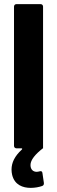

<svg xmlns="http://www.w3.org/2000/svg" viewBox="-20 -720 276 932"><path d="M171 112C167 113 162 114 158 114C142 114 128 104 128 81C128 56 152 28 188 0H189V-9V-688C189 -695 184 -700 177 -700H60C53 -700 48 -695 48 -688V-12C48 -5 53 0 60 0H84C88 0 89 3 86 6C51 38 36 70 36 103C36 112 37 120 39 129C51 178 91 192 129 192C150 192 170 188 184 183C190 181 193 177 193 171C193 170 193 169 193 168L186 120C185 113 182 111 177 111C176 111 173 111 171 112Z"/></svg>

Font: Barlow Semi Condensed
Style: Bold
Weight: 700
Width: 4
Designer: Jeremy Tribby
Foundry: Tribby Type
Version: Version 1.422;hotconv 1.0.109;makeotfexe 2.5.65596